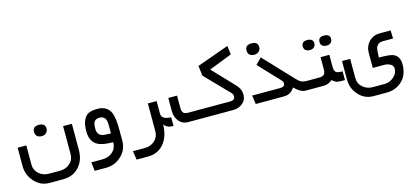

<svg xmlns="http://www.w3.org/2000/svg" viewBox="-67 -1128 4016 1862"><g transform="rotate(-15 1941.5 -196.5)"><path d="M37 -4V-188H124V5Q124 62 167 99Q208 134 265 134H378Q436 134 476 98Q517 63 517 5V-276H605V-14Q605 89 546 154Q486 222 384 222H249Q158 222 97 153Q37 86 37 -4ZM230 -296Q230 -349 292 -349Q356 -349 356 -296Q356 -271 338 -253Q321 -236 295 -236Q230 -236 230 -296Z M815 222H701L690 134H800Q864 134 905 97.5Q946 61 947 0Q838 0 788 -29Q721 -68 721 -170Q721 -280 774 -325Q805 -352 881 -352Q980 -352 1015 -268Q1035 -214 1035 -99V11Q1035 100 969 161Q904 222 815 222ZM812 -168Q812 -112 856 -97Q882 -88 947 -88V-178Q947 -264 879 -264Q837 -264 822 -236Q812 -216 812 -168Z M1236 222H1122L1108 134H1229Q1285 134 1326 99Q1368 61 1368 5V-276H1456V-149Q1456 -90 1552 -88V0Q1486 0 1458 -42Q1458 69 1403 142Q1343 222 1236 222Z M1573 -143V-276H1661V-155Q1661 -118 1675 -103Q1689 -88 1725 -88H2146Q2193 -88 2193 -129Q2193 -146 2179 -162L1949 -399L1936 -500L2257 -615L2268 -527L2037 -437L2243 -220Q2286 -176 2286 -119Q2286 -64 2244 -31Q2206 0 2150 0H1698Q1641 0 1606 -44Q1573 -86 1573 -143Z M2651 0H2377L2365 -88H2645Q2693 -88 2693 -121Q2693 -141 2680 -154L2482 -364L2541 -424L2805 -144Q2838 -109 2853 -101Q2875 -88 2919 -88V0H2878Q2828 0 2768 -61Q2742 -24 2718 -13Q2695 0 2651 0ZM2425 -525Q2425 -579 2489 -579Q2553 -579 2553 -525Q2553 -500 2535 -483Q2517 -465 2492 -465Q2425 -465 2425 -525Z M3063 0H2874V-88H3037Q3073 -88 3087.5 -103Q3102 -118 3102 -155V-276H3190V-155Q3190 -112 3210 -98Q3226 -88 3273 -88V0Q3224 1 3192 -4Q3169 -14 3147 -34Q3106 0 3063 0ZM2962 -421Q2962 -470 3018 -470Q3079 -470 3079 -421Q3079 -399 3063 -384Q3047 -369 3024 -369Q2962 -369 2962 -421ZM3130 -421Q3130 -470 3186 -470Q3247 -470 3247 -421Q3247 -399 3231 -384Q3215 -369 3192 -369Q3130 -369 3130 -421Z M3293 -4V-186H3375V5Q3375 64 3418 101Q3459 136 3518 136H3631Q3684 136 3724 103Q3768 67 3768 17Q3768 -26 3708 -41Q3693 -44 3686 -44H3564V-195Q3564 -261 3608 -307Q3650 -351 3719 -351H3825L3828 -269H3723Q3676 -269 3657 -227Q3648 -201 3647 -126Q3750 -126 3785 -114Q3852 -89 3852 -4Q3852 124 3759 186Q3704 222 3637 222H3501Q3410 222 3350 153Q3293 89 3293 -4Z"/></g></svg>

Font: Yekan
Style: Regular
Weight: 400
Designer: ParsMizban Co
Foundry: ParsMizban Co
Version: Version 2.000